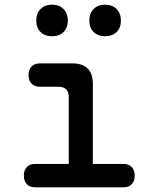

<svg xmlns="http://www.w3.org/2000/svg" viewBox="-20 -801 640 821"><path d="M508 -100Q531 -100 543.5 -86.5Q556 -73 556 -50Q556 -27 543.5 -13.5Q531 0 508 0H130Q107 0 94.5 -13.5Q82 -27 82 -50Q82 -73 94.5 -86.5Q107 -100 130 -100H274V-386Q274 -408 263 -419Q252 -430 230 -430H151Q128 -430 115 -443.5Q102 -457 102 -480Q102 -503 115 -516.5Q128 -530 151 -530H288Q333 -530 355 -508Q377 -486 377 -441V-100ZM429 -646Q399 -646 380.5 -664Q362 -682 362 -713Q362 -744 380.5 -762.5Q399 -781 429 -781Q460 -781 478.5 -762.5Q497 -744 497 -713Q497 -682 478.5 -664Q460 -646 429 -646ZM203 -646Q172 -646 153.5 -664Q135 -682 135 -713Q135 -744 153.5 -762.5Q172 -781 203 -781Q233 -781 251.5 -762.5Q270 -744 270 -713Q270 -682 251.5 -664Q233 -646 203 -646Z"/></svg>

Font: Maple Mono Normal NL Medium
Style: Regular
Weight: 500
Monospace: yes
Designer: subframe7536
Version: Version 7.000